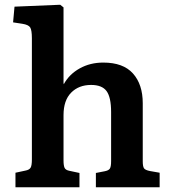

<svg xmlns="http://www.w3.org/2000/svg" viewBox="-20 -787 719 807"><path d="M45 0V-61L87 -70Q103 -73 108.5 -82Q114 -91 114 -117V-626Q114 -660 107 -671.5Q100 -683 74 -687L35 -693L41 -759L233 -767L247 -756V-439L248 -433Q271 -475 315 -499.5Q359 -524 414 -524Q498 -524 539 -478Q580 -432 580 -353V-109Q580 -88 585 -80Q590 -72 611 -68L651 -61V0H383V-60L419 -67Q436 -70 441.5 -78Q447 -86 447 -110V-316Q447 -378 428 -404Q409 -430 363 -430Q311 -430 279 -397.5Q247 -365 247 -303V-113Q247 -91 251.5 -81.5Q256 -72 272 -69L314 -60V0Z"/></svg>

Font: Literata 12pt SemiBold
Style: Regular
Weight: 600
Designer: Latin by Veronika Burian and Jose Scaglione. Greek by Irene Vlachou. Cyrillic by Vera Evstafieva.
Foundry: TypeTogether
Version: Version 3.002